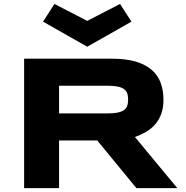

<svg xmlns="http://www.w3.org/2000/svg" viewBox="-20 -975 964 995"><path d="M286.1 0H105V-670.9H559.1Q632.3 -670.9 683.3 -655.8Q734.4 -640.6 766.4 -612.8Q798.3 -585 812.7 -545.7Q827.1 -506.3 827.1 -458Q827.1 -415.5 815.2 -383.8Q803.2 -352.1 783 -329.3Q762.7 -306.6 735.8 -291Q709 -275.4 679.2 -265.1L898.9 0H687L483.9 -247.1H286.1ZM644 -459Q644 -478.5 638.9 -492.2Q633.8 -505.9 621.1 -514.4Q608.4 -522.9 587.2 -526.9Q565.9 -530.8 534.2 -530.8H286.1V-387.2H534.2Q565.9 -387.2 587.2 -391.1Q608.4 -395 621.1 -403.6Q633.8 -412.1 638.9 -425.8Q644 -439.5 644 -459ZM262.2 -954.6 432.1 -866.7 602.1 -954.6 661.1 -862.8 432.1 -732.9 203.1 -862.8Z"/></svg>

Font: Syncopate
Style: Bold
Weight: 700
Designer: Astigmatic (AOETI)
Foundry: Astigmatic (AOETI)
Version: Version 1.001 2011